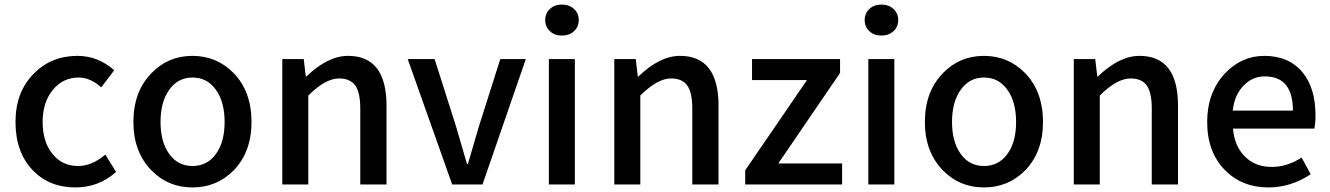

<svg xmlns="http://www.w3.org/2000/svg" viewBox="-20 -809 5831 842"><path d="M124 -62Q48 -141 48 -274Q48 -407 130 -488Q206 -564 320 -564Q409 -564 481 -501L424 -426Q376 -469 325 -469Q256 -469 212 -415Q167 -361 167 -274Q167 -187 210 -134Q253 -81 322 -81Q383 -81 442 -131L489 -55Q413 13 311 13Q196 13 124 -62Z M644 -62Q565 -143 565 -274Q565 -407 644 -488Q717 -564 824 -564Q931 -564 1005 -488Q1083 -407 1083 -274Q1083 -143 1005 -62Q931 13 824 13Q717 13 644 -62ZM927 -134Q965 -186 965 -274Q965 -362 927 -415Q889 -469 824 -469Q760 -469 722 -415Q684 -362 684 -274Q684 -187 722 -134Q760 -81 824 -81Q889 -81 927 -134Z M1218 -550H1312L1321 -474H1324Q1418 -564 1506 -564Q1675 -564 1675 -346V0H1560V-332Q1560 -403 1538 -434Q1516 -465 1467 -465Q1407 -465 1332 -390V0H1218Z M1768 -550H1886L1980 -254L2028 -90H2032L2080 -254L2174 -550H2286L2096 0H1963Z M2387 -550H2501V0H2387ZM2392 -672Q2371 -691 2371 -721Q2371 -751 2392 -770Q2412 -789 2444 -789Q2476 -789 2497 -770Q2518 -751 2518 -721Q2518 -691 2497 -672Q2476 -653 2444 -653Q2412 -653 2392 -672Z M2674 -550H2768L2777 -474H2780Q2874 -564 2962 -564Q3131 -564 3131 -346V0H3016V-332Q3016 -403 2994 -434Q2972 -465 2923 -465Q2863 -465 2788 -390V0H2674Z M3248 -62 3519 -458H3278V-550H3664V-489L3393 -92H3673V0H3248Z M3788 -550H3902V0H3788ZM3793 -672Q3772 -691 3772 -721Q3772 -751 3793 -770Q3813 -789 3845 -789Q3877 -789 3898 -770Q3919 -751 3919 -721Q3919 -691 3898 -672Q3877 -653 3845 -653Q3813 -653 3793 -672Z M4115 -62Q4036 -143 4036 -274Q4036 -407 4115 -488Q4188 -564 4295 -564Q4402 -564 4476 -488Q4554 -407 4554 -274Q4554 -143 4476 -62Q4402 13 4295 13Q4188 13 4115 -62ZM4398 -134Q4436 -186 4436 -274Q4436 -362 4398 -415Q4360 -469 4295 -469Q4231 -469 4193 -415Q4155 -362 4155 -274Q4155 -187 4193 -134Q4231 -81 4295 -81Q4360 -81 4398 -134Z M4689 -550H4783L4792 -474H4795Q4889 -564 4977 -564Q5146 -564 5146 -346V0H5031V-332Q5031 -403 5009 -434Q4987 -465 4938 -465Q4878 -465 4803 -390V0H4689Z M5352 -63Q5274 -142 5274 -274Q5274 -403 5351 -486Q5424 -564 5525 -564Q5632 -564 5692 -492Q5749 -423 5749 -303Q5749 -267 5744 -245H5387Q5394 -167 5440 -122Q5485 -77 5557 -77Q5625 -77 5688 -118L5728 -45Q5641 13 5542 13Q5427 13 5352 -63ZM5650 -324Q5650 -474 5527 -474Q5473 -474 5435 -435Q5394 -394 5386 -324Z"/></svg>

Font: `nÑOSM
Style: Regular
Weight: 500
Designer: Ryoko NISHIZUKA ¬âXZm¬º[P (kana & ideographs); Paul D. Hunt (Latin, Greek & Cyrillic); Wenlong ZHANG _ e¬á¬ü¬ô (bopomof
Foundry: Adobe Systems Incorporated
Version: Version 1.00 June 24, 2014, initial release